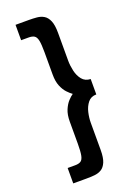

<svg xmlns="http://www.w3.org/2000/svg" viewBox="-169 -819 715 1032"><g transform="rotate(-20 188.0 -302.5)"><path d="M105 63Q126 63 137.5 55.5Q149 48 153.5 25.5Q158 3 158 -41V-167Q158 -207 169.5 -234Q181 -261 196.5 -277.5Q212 -294 224 -302Q211 -311 195.5 -327.5Q180 -344 169 -370.5Q158 -397 158 -436V-565Q158 -609 153.5 -631Q149 -653 137.5 -660.5Q126 -668 105 -668H62V-756H128Q132 -756 139 -756Q162 -756 184 -754Q206 -752 223.5 -741.5Q241 -731 251.5 -706.5Q262 -682 262 -637V-478Q262 -450 269 -419Q276 -388 293.5 -366.5Q311 -345 342 -344V-256Q311 -256 293.5 -234Q276 -212 269 -181.5Q262 -151 262 -123V32Q262 77 251.5 101.5Q241 126 223.5 136.5Q206 147 183.5 149Q161 151 137 151Q131 151 128 151H62V63Z"/></g></svg>

Font: Reem Kufi Ink
Style: Regular
Weight: 400
Designer: Khaled Hosny
Version: Version 1.7